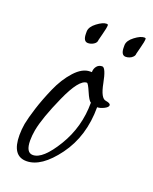

<svg xmlns="http://www.w3.org/2000/svg" viewBox="-116 -640 578 726"><g transform="rotate(20 172.5 -277.0)"><path d="M261 -264Q261 -147 200 -64Q139 19 79 19Q21 19 21 -65Q21 -88 25 -111Q30 -137 43 -178Q56 -219 77 -267Q98 -315 128.5 -348.5Q159 -382 190 -382H197Q197 -396 205 -406Q213 -416 227 -416Q241 -415 252 -357.5Q263 -300 284 -298Q303 -295 303 -287Q303 -279 288 -271.5Q273 -264 261 -264ZM233 -272Q224 -277 211 -307.5Q198 -338 193 -338Q162 -338 121 -246.5Q80 -155 70 -102Q66 -79 66 -60Q66 -11 94 -11Q134 -11 183.5 -92.5Q233 -174 233 -272ZM331 -505Q331 -498 325.5 -492Q320 -486 312 -483Q304 -480 297 -480Q278 -480 278 -512Q278 -516 278 -521Q279 -539 301.5 -556Q324 -573 339 -573Q344 -573 345 -570Q345 -558 338 -532.5Q331 -507 331 -505ZM179 -505Q179 -494 168 -487Q157 -480 145 -480Q126 -480 126 -512Q126 -516 126 -521Q127 -539 149.5 -556Q172 -573 187 -573Q192 -573 193 -570Q193 -558 186 -532.5Q179 -507 179 -505Z"/></g></svg>

Font: Bilbo Swash Caps
Style: Regular
Weight: 400
Designer: Robert E. Leuschke
Foundry: Robert E. Leuschke
Version: Version 1.002